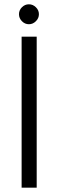

<svg xmlns="http://www.w3.org/2000/svg" viewBox="-20 -869 269 889"><path d="M80.1 0V-699.2H149.9V0ZM146.2 -770.8Q132.3 -756.8 113.8 -756.8Q95.2 -756.8 81.5 -770.8Q67.9 -784.7 67.9 -803.2Q67.9 -821.8 81.5 -835.4Q95.2 -849.1 113.8 -849.1Q132.3 -849.1 146.2 -835.4Q160.2 -821.8 160.2 -803.2Q160.2 -784.7 146.2 -770.8Z"/></svg>

Font: SVN-Poppins Light
Style: Regular
Weight: 300
Designer: Ninad Kale (Devanagari), Jonny Pinhorn (Latin)
Foundry: Indian Type Foundry
Version: Version 3.002 2017